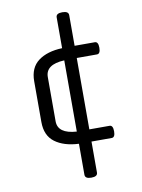

<svg xmlns="http://www.w3.org/2000/svg" viewBox="-101 -913 802 1086"><g transform="rotate(-10 300.0 -370.0)"><path d="M370 -822V-646H486Q506 -646 506 -611Q506 -576 486 -576H370V-166H486Q506 -166 506 -131Q506 -96 486 -96H370V82Q370 105 334 105Q298 105 298 82V-96Q212 -100 161 -138Q110 -176 110 -254V-488Q110 -566 161 -604Q212 -642 298 -645V-822Q298 -845 334 -845Q370 -845 370 -822ZM190 -244Q190 -173 298 -166V-575Q190 -570 190 -498Z"/></g></svg>

Font: Offside
Style: Regular
Weight: 400
Designer: Eduardo Rodriguez Tunni
Foundry: Eduardo Rodriguez Tunni
Version: Version 1.001